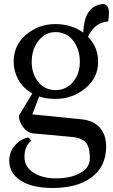

<svg xmlns="http://www.w3.org/2000/svg" viewBox="-20 -674 564 957"><path d="M120 11Q129 15 135 28Q102 55 102 109Q102 157 146 186Q190 215 260 215Q332 215 380 188.5Q428 162 428 114Q428 62 409 37.5Q390 13 333 8L146 -9Q115 -13 94.5 -41.5Q74 -70 74 -97L141 -208Q95 -234 71.5 -277Q48 -320 48 -365Q48 -450 111 -502Q174 -554 256 -554Q335 -554 395 -512Q400 -649 497 -654Q523 -648 523 -611Q523 -591 519 -567Q480 -564 455 -541.5Q430 -519 419 -490Q469 -440 469 -365Q469 -286 405 -233.5Q341 -181 256 -181Q211 -181 175 -193L141 -104L390 -79Q448 -72 478.5 -36.5Q509 -1 509 56Q509 156 437 209.5Q365 263 242 263Q140 263 83 226Q26 189 26 127Q26 85 53 52.5Q80 20 120 11ZM138 -365Q138 -307 170.5 -266Q203 -225 257 -225Q310 -225 344 -265.5Q378 -306 378 -365Q378 -429 344.5 -471.5Q311 -514 257 -514Q206 -514 172 -471Q138 -428 138 -365Z"/></svg>

Font: Adamina
Style: Regular
Weight: 400
Designer: Cyreal (www.cyreal.org)
Foundry: Cyreal
Version: Version 1.011